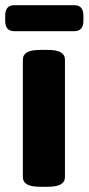

<svg xmlns="http://www.w3.org/2000/svg" viewBox="-54 -717 341 739"><path d="M103 2Q66 2 50 -7.5Q34 -17 34 -36V-487Q34 -506 50 -515.5Q66 -525 103 -525H127Q164 -525 180 -515.5Q196 -506 196 -487V-36Q196 -17 180 -7.5Q164 2 127 2ZM1 -597Q-34 -597 -34 -637V-657Q-34 -697 1 -697H232Q267 -697 267 -657V-637Q267 -597 232 -597Z"/></svg>

Font: Asap Condensed ExtraBold
Style: Regular
Weight: 800
Width: 3
Designer: Pablo Cosgaya
Foundry: Omnibus-Type
Version: Version 3.001; ttfautohint (v1.8.4.7-5d5b)